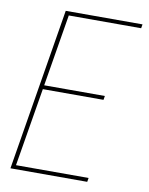

<svg xmlns="http://www.w3.org/2000/svg" viewBox="-83 -796 666 857"><g transform="rotate(10 250.0 -367.5)"><path d="M24 0 145 -735H493L490 -717H162L108 -391H383L380 -373H105L46 -18H375L372 0Z"/></g></svg>

Font: Iosevka SS04 Thin Oblique
Style: Regular
Weight: 100
Italic angle: -9°
Monospace: yes
Designer: Belleve Invis
Foundry: Belleve Invis
Version: Version 19.0.0; ttfautohint (v1.8.4)